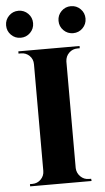

<svg xmlns="http://www.w3.org/2000/svg" viewBox="-65 -815 463 850"><g transform="rotate(-5 166.5 -389.5)"><path d="M242 -600V0H98V-600ZM101 -63V0H34V-10Q34 -10 39.5 -10Q45 -10 45 -10Q67 -10 82.5 -25.5Q98 -41 98 -63ZM240 -63H242Q243 -41 258.5 -25.5Q274 -10 296 -10Q296 -10 301 -10Q306 -10 306 -10L307 0H240ZM240 -537V-600H306V-590Q306 -590 301 -590Q296 -590 296 -590Q274 -590 258.5 -575Q243 -560 242 -537ZM101 -537H98Q98 -560 82.5 -575Q67 -590 45 -590Q45 -590 39.5 -590Q34 -590 34 -590V-600H101ZM50 -659Q25 -659 7.5 -676.5Q-10 -694 -10 -719Q-10 -744 7.5 -761.5Q25 -779 50 -779Q75 -779 92.5 -761.5Q110 -744 110 -719Q110 -694 92.5 -676.5Q75 -659 50 -659ZM283 -659Q258 -659 240.5 -676.5Q223 -694 223 -719Q223 -744 240.5 -761.5Q258 -779 283 -779Q308 -779 325.5 -761.5Q343 -744 343 -719Q343 -694 325.5 -676.5Q308 -659 283 -659Z"/></g></svg>

Font: Cinzel
Style: Bold
Weight: 700
Designer: Natanael Gama
Version: Version 2.000